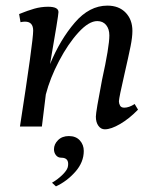

<svg xmlns="http://www.w3.org/2000/svg" viewBox="-20 -450 544 683"><path d="M321 -35Q321 -52 343 -166Q369 -284 369 -324Q369 -347 357.5 -361Q346 -375 326 -375Q296 -375 259 -334.5Q222 -294 190 -233Q158 -172 143 -114L129 0H51Q98 -303 98 -341Q98 -373 69 -373Q61 -373 53 -371L48 -400Q77 -412 101.5 -419Q126 -426 151 -426Q188 -426 188 -407Q188 -395 158 -222Q194 -309 246 -369.5Q298 -430 362 -430Q403 -430 427 -405Q451 -380 451 -340Q451 -318 444.5 -285.5Q438 -253 422 -183Q404 -105 403 -90Q403 -82 407 -74.5Q411 -67 422 -67Q439 -67 459 -80L471 -60Q440 -28 407.5 -9Q375 10 353 10Q339 10 330 -2.5Q321 -15 321 -35ZM222 140Q226 111 198 111Q186 111 179 102Q172 93 172 81Q172 63 186.5 48.5Q201 34 225 34Q250 34 264 49.5Q278 65 278 87Q278 127 248 161Q218 195 179 213L165 200Q186 188 203.5 170.5Q221 153 222 140Z"/></svg>

Font: Unna
Style: Italic
Weight: 400
Italic angle: -8.05°
Designer: Jorge de Buen Unna
Foundry: Omnibus-Type
Version: Version 2.008